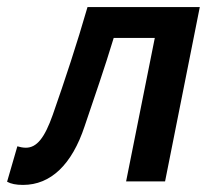

<svg xmlns="http://www.w3.org/2000/svg" viewBox="-47 -512 608 542"><path d="M18 10C96 10 156 -47 192 -156C220 -239 248 -319 274 -405H390L309 0H419L517 -492H200C170 -388 137 -288 102 -188C79 -123 57 -95 26 -95C17 -95 9 -97 2 -99L-27 1C-16 7 -2 10 18 10Z"/></svg>

Font: Source Sans Pro Semibold
Style: Italic
Weight: 600
Italic angle: -11°
Designer: Paul D. Hunt
Foundry: Adobe Systems Incorporated
Version: Version 3.006;hotconv 1.0.111;makeotfexe 2.5.65597